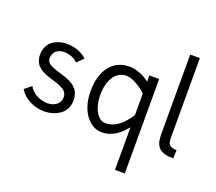

<svg xmlns="http://www.w3.org/2000/svg" viewBox="-168 -1053 1739 1546"><g transform="rotate(20 701.5 -280.0)"><path d="M155.8 -404.8Q155.8 -391.1 162.8 -379.6Q169.9 -368.2 178.5 -361.1Q187 -354 205.6 -345.9Q224.1 -337.9 234.9 -334.5Q245.6 -331.1 270 -323.2Q291 -316.9 300 -314Q309.1 -311 328.4 -304.2Q347.7 -297.4 357.2 -292.7Q366.7 -288.1 382.6 -279.3Q398.4 -270.5 406.5 -262.5Q414.6 -254.4 425 -242.2Q435.5 -230 440.7 -217Q445.8 -204.1 449.5 -187.3Q453.1 -170.4 453.1 -150.9Q453.1 -110.8 436.5 -78.9Q419.9 -46.9 392.1 -27.6Q364.3 -8.3 330.3 2Q296.4 12.2 258.8 12.2Q194.8 12.2 136.2 -16.8Q77.6 -45.9 43.9 -100.1L102.1 -147Q124 -106.4 168 -82.8Q211.9 -59.1 261.2 -58.1Q306.2 -58.1 338.1 -82.3Q370.1 -106.4 370.1 -150.9Q370.1 -167.5 362.3 -181.4Q354.5 -195.3 344 -204.1Q333.5 -212.9 314.5 -221.9Q295.4 -231 282.2 -235.6Q269 -240.2 246.1 -247.1Q224.1 -253.4 209.7 -258.3Q195.3 -263.2 175.3 -271.2Q155.3 -279.3 142.3 -287.1Q129.4 -294.9 115 -307.1Q100.6 -319.3 92.5 -332.8Q84.5 -346.2 78.9 -364.7Q73.2 -383.3 73.2 -404.8Q73.2 -442.9 86.7 -472.4Q100.1 -502 119.4 -518.3Q138.7 -534.7 163.8 -545.2Q189 -555.7 209.2 -558.8Q229.5 -562 248 -562Q300.8 -562 345.9 -544.9Q391.1 -527.8 420.9 -498L367.2 -445.8Q347.7 -466.8 315.9 -479.5Q284.2 -492.2 248 -492.2Q237.8 -492.2 227.1 -490.2Q216.3 -488.3 203.1 -482.7Q189.9 -477.1 179.9 -467.8Q169.9 -458.5 162.8 -442.1Q155.8 -425.8 155.8 -404.8Z M753.9 12.2Q694.8 11.7 648.9 -27.8Q603 -67.4 579.6 -130.1Q556.2 -192.9 556.2 -266.1Q556.2 -405.8 617.7 -483.9Q679.2 -562 787.1 -562Q825.7 -562 871.8 -545.2Q918 -528.3 958 -496.1V-549.8H1042V259.8H958V-105Q862.8 13.2 753.9 12.2ZM753.9 -66.9Q865.7 -64.9 958 -210V-394Q918.5 -432.1 871.3 -458Q824.2 -483.9 787.1 -483.9Q720.2 -483.9 680.2 -425.3Q640.1 -366.7 640.1 -266.1Q640.1 -214.8 653.8 -169.9Q667.5 -125 693.8 -96.2Q720.2 -67.4 753.9 -66.9Z M1209.5 -819.8H1292.5V-146Q1292.5 -93.3 1305.7 -80.1Q1326.7 -59.1 1369.6 -59.1L1366.7 12.2Q1278.8 12.2 1244.6 -22Q1232.4 -34.2 1224.6 -49.8Q1216.8 -65.4 1213.9 -84.2Q1210.9 -103 1210.2 -114.7Q1209.5 -126.5 1209.5 -146Z"/></g></svg>

Font: Junction Regular
Style: Regular
Weight: 500
Designer: Caroline Hadilaksono
Foundry: Caroline Hadilaksono
Version: Version 1.056